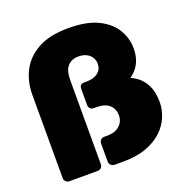

<svg xmlns="http://www.w3.org/2000/svg" viewBox="-127 -827 915 945"><g transform="rotate(-20 330.5 -355.0)"><path d="M78 0Q67 0 59.5 -7.5Q52 -15 52 -26V-461Q52 -531 81 -587Q110 -643 171 -676.5Q232 -710 330 -710Q427 -710 486 -680.5Q545 -651 572 -604.5Q599 -558 599 -507Q599 -477 591.5 -452.5Q584 -428 569.5 -409Q555 -390 534 -375Q565 -362 586 -339.5Q607 -317 618 -286.5Q629 -256 629 -213Q629 -176 613.5 -138Q598 -100 565.5 -69Q533 -38 482 -19Q431 0 361 0H318Q304 0 296 -7.5Q288 -15 288 -26V-121Q288 -132 296 -140Q304 -148 318 -147H332Q371 -147 394.5 -168Q418 -189 418 -222Q418 -255 395.5 -276Q373 -297 329 -297H315Q300 -297 294 -305Q288 -313 288 -324V-406Q288 -417 293 -424.5Q298 -432 315 -432H328Q365 -433 386 -450Q407 -467 407 -496Q407 -524 386 -543Q365 -562 330 -562Q294 -562 273 -539.5Q252 -517 252 -466V-26Q252 -15 244.5 -7.5Q237 0 226 0Z"/></g></svg>

Font: Rubik ExtraBold
Style: Regular
Weight: 800
Designer: Hubert and Fischer
Foundry: Hubert and Fischer
Version: Version 2.300;gftools[0.9.30]